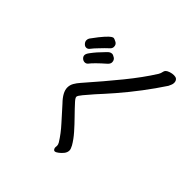

<svg xmlns="http://www.w3.org/2000/svg" viewBox="-78 -958 1157 1157"><g transform="rotate(-45 500.0 -380.0)"><path d="M786 -512Q773 -512 763 -523Q741 -547 715 -571Q695 -591 673 -608Q664 -616 664 -627.5Q664 -639 674.5 -648.5Q685 -658 697 -658Q709 -658 717 -652Q768 -615 790 -594.5Q812 -574 817.5 -565Q823 -556 823 -551Q823 -546 815 -530Q807 -512 786 -512ZM740 -468Q731 -454 712 -454Q700 -454 688 -466Q632 -530 604 -551Q595 -559 595 -571Q595 -583 604 -593Q613 -603 625 -603Q637 -603 655 -589Q689 -564 726 -527Q741 -513 743 -509Q749 -500 749 -491Q749 -482 740 -468ZM109 -334 122 -333Q132 -333 144 -340Q191 -369 237 -411Q283 -453 325 -490Q374 -538 414 -538Q435 -538 453.5 -527.5Q472 -517 491 -500Q598 -406 689 -332Q780 -258 861 -207Q875 -199 886 -197.5Q897 -196 904 -188.5Q911 -181 916 -165.5Q921 -150 921 -135.5Q921 -121 915 -113Q906 -102 889 -102Q879 -102 870 -106Q857 -111 852 -114Q720 -201 597 -307Q543 -354 503 -391Q471 -419 446.5 -439.5Q422 -460 413 -460Q404 -460 386 -444Q354 -415 320.5 -382Q287 -349 253.5 -319.5Q220 -290 187 -271Q167 -260 155 -260Q138 -260 123 -272Q108 -284 98 -298Q88 -312 88 -317.5Q88 -323 90 -326Q97 -334 109 -334Z"/></g></svg>

Font: Moon Stars Kai
Style: Bold
Weight: 700
Designer: GuiWonder
Version: Version 1.101